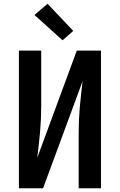

<svg xmlns="http://www.w3.org/2000/svg" viewBox="-20 -1005 640 1025"><path d="M81 0V-735H200V-441Q200 -406 198.5 -371Q197 -336 194 -301.5Q191 -267 187 -232.5Q183 -198 179 -163L390 -735H519V0H400V-294Q400 -329 401.5 -364Q403 -399 406 -433.5Q409 -468 413 -502.5Q417 -537 421 -572L210 0ZM314 -790 164 -925 234 -985 371 -840Z"/></svg>

Font: Iosevka Fixed Extended
Style: Bold
Weight: 700
Width: 7
Monospace: yes
Designer: Belleve Invis
Foundry: Belleve Invis
Version: Version 24.1.1; ttfautohint (v1.8.4)